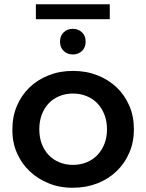

<svg xmlns="http://www.w3.org/2000/svg" viewBox="-20 -872 685 899"><path d="M38 -267Q38 -327 59.5 -377Q81 -427 118.5 -463Q156 -499 208 -519.5Q260 -540 322 -540Q384 -540 436 -519.5Q488 -499 526 -463Q564 -427 585.5 -377Q607 -327 607 -267Q607 -207 585.5 -157Q564 -107 526 -70.5Q488 -34 436 -13.5Q384 7 322 7Q262 8 209.5 -13Q157 -34 118.5 -70.5Q80 -107 58.5 -157.5Q37 -208 38 -267ZM481 -267Q481 -304 469 -335Q457 -366 436 -388Q415 -410 385.5 -422Q356 -434 322 -434Q287 -434 258 -422Q229 -410 208 -388Q187 -366 175.5 -335Q164 -304 164 -267Q164 -229 175.5 -198.5Q187 -168 208 -146Q229 -124 258 -112Q287 -100 322 -100Q356 -100 385.5 -112Q415 -124 436 -146Q457 -168 469 -198.5Q481 -229 481 -267ZM261 -677Q261 -704 278 -720.5Q295 -737 321 -737Q347 -737 364 -720.5Q381 -704 381 -677Q381 -650 364 -633.5Q347 -617 321 -617Q295 -617 278 -633.5Q261 -650 261 -677ZM148 -852H494V-782H148Z"/></svg>

Font: CMG Sans SemiBold
Style: Regular
Weight: 600
Designer: Julieta Ulanovsky
Foundry: Julieta Ulanovsky
Version: Version 7.200